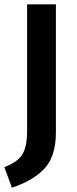

<svg xmlns="http://www.w3.org/2000/svg" viewBox="-23 -711 355 886"><path d="M32 155 -3 60Q57 38 79.5 2.5Q102 -33 102 -106V-691H235V-101Q235 10 182.5 66.5Q130 123 32 155Z"/></svg>

Font: Trujillo Medium
Style: Regular
Weight: 500
Designer: Fira Sans original fonts by bBox Type GmbH, Carrois Corporate GbR, & Edenspiekermann AG / Changes by Cristiano Sobral
Foundry: Fira Sans original fonts by bBox Type GmbH, Carrois Corporate GbR, & Edenspiekermann AG / Changes by Cristiano Sobral
Version: Version 4.301;October 17, 2021;FontCreator 14.0.0.2814 64-bi